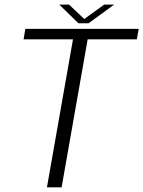

<svg xmlns="http://www.w3.org/2000/svg" viewBox="-20 -798 611 818"><path d="M180 0H242.5L353.5 -630.5H563L571 -675H88L80.5 -630.5H291ZM314 -699H357.5L466.5 -778.5H424L339 -717L274 -778.5H232.5Z"/></svg>

Font: Anybody UltraCondensed Thin Light
Style: Italic
Weight: 300
Italic angle: -10°
Version: Version 1.111